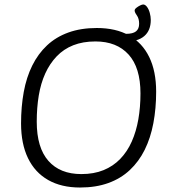

<svg xmlns="http://www.w3.org/2000/svg" viewBox="-20 -831 771 857"><path d="M337 6Q254 6 195 -27.5Q136 -61 105 -125Q74 -189 74 -280Q74 -355 86 -420.5Q98 -486 124 -538.5Q150 -591 190 -628.5Q230 -666 285.5 -686Q341 -706 412 -706Q497 -706 556 -673Q615 -640 646 -576.5Q677 -513 677 -422Q677 -347 664.5 -281Q652 -215 626 -162.5Q600 -110 559.5 -72Q519 -34 463.5 -14Q408 6 337 6ZM343 -54Q399 -54 442 -71.5Q485 -89 516.5 -121.5Q548 -154 568 -199Q588 -244 597.5 -298.5Q607 -353 607 -414Q607 -529 554 -587.5Q501 -646 406 -646Q350 -646 307 -629Q264 -612 233 -579.5Q202 -547 182 -503Q162 -459 153 -404.5Q144 -350 144 -288Q144 -172 196 -113Q248 -54 343 -54ZM508 -645 512 -680H543Q573 -680 587 -691Q601 -702 601 -725Q601 -748 591 -762Q581 -776 581 -784Q581 -790 588.5 -796Q596 -802 605 -806.5Q614 -811 619 -811Q628 -811 636 -800.5Q644 -790 648.5 -773.5Q653 -757 653 -742Q653 -695 624 -670Q595 -645 539 -645Z"/></svg>

Font: Asap Light
Style: Italic
Weight: 300
Italic angle: -6°
Designer: Pablo Cosgaya
Foundry: Omnibus-Type
Version: Version 3.001